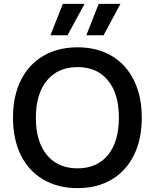

<svg xmlns="http://www.w3.org/2000/svg" viewBox="-20 -959 798 990"><path d="M240 -777 304 -939H416L328 -777ZM425 -777 489 -939H601L514 -777ZM711 -352Q711 -241 670.5 -159Q630 -77 555.5 -33Q481 11 380 11Q279 11 203.5 -33Q128 -77 87.5 -159Q47 -241 47 -352Q47 -463 87.5 -545Q128 -627 203.5 -671Q279 -715 380 -715Q481 -715 555.5 -671Q630 -627 670.5 -545Q711 -463 711 -352ZM165 -352Q165 -228 222 -159.5Q279 -91 380 -91Q480 -91 536.5 -159.5Q593 -228 593 -352Q593 -476 536.5 -544.5Q480 -613 380 -613Q279 -613 222 -544Q165 -475 165 -352Z"/></svg>

Font: CBA Beacon Sans Bold
Style: Regular
Weight: 700
Designer: Wei Huang
Foundry: Wei Huang
Version: Version 1.002